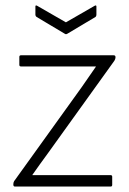

<svg xmlns="http://www.w3.org/2000/svg" viewBox="-20 -685 472 705"><path d="M35 0Q29 0 29 -7V-9Q29 -15 32 -20L280 -365Q293 -384 306 -402.5Q319 -421 332 -440V-441H57Q51 -441 51 -447V-476Q51 -482 57 -482H397Q404 -482 404 -476V-473Q404 -469 400 -462L155 -121Q141 -102 127 -82.5Q113 -63 99 -43V-42Q120 -42 140 -42Q160 -42 181 -42H386Q392 -42 392 -36V-6Q392 0 386 0ZM218 -561 114 -623Q110 -626 110 -631V-661Q110 -667 116 -664L222 -603L328 -664Q334 -667 334 -661V-631Q334 -626 331 -623L227 -561Q222 -558 218 -561Z"/></svg>

Font: Sofia Sans Semi Condensed Light
Style: Regular
Weight: 300
Designer: Botio Nikoltchev, Ani Petrova
Foundry: lettersoup
Version: Version 4.100; ttfautohint (v1.8.4.7-5d5b)